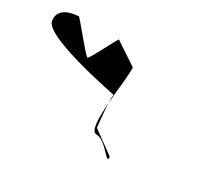

<svg xmlns="http://www.w3.org/2000/svg" viewBox="-164 -889 1012 904"><g transform="rotate(30 342.5 -437.0)"><path d="M-61 -613C-49 -532 376 -455 366 -455C362 -455 362 -436 363 -411C369 -494 382 -585 378 -613L256 -694C255 -702 180 -546 170 -546C160 -546 37 -702 38 -694C38 -694 -73 -694 -61 -613ZM374 -282C373 -287 365 -361 363 -411C357 -329 357 -254 387 -254C444 -254 500 -142 494 -195Z"/></g></svg>

Font: Ampere
Style: RevIta
Weight: 400
Version: Version 1